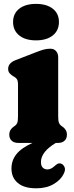

<svg xmlns="http://www.w3.org/2000/svg" viewBox="-20 -754 392 1013"><path d="M170 -541Q114 -541 81.5 -567Q49 -593 49 -638Q49 -682.5 81.5 -708Q114 -733.5 170 -733.5Q226 -733.5 258.5 -708Q291 -682.5 291 -638Q291 -593 258.5 -567Q226 -541 170 -541ZM287 -452V-142Q287 -116.5 290.8 -107Q294.5 -97.5 301 -92L308 -87Q320 -79 326.5 -68.5Q333 -58 333 -43Q333 -23 320.5 -11.5Q308 0 286 0H274.5Q196 47 196 101Q196 120.5 205.5 130.2Q215 140 230 140Q248.5 140 267.5 122.5Q276.5 114 284.5 110Q292.5 106 302.5 109.5Q313.5 113 320.2 126.8Q327 140.5 316.5 162.5Q301.5 194.5 263.5 217Q225.5 239.5 171 239.5Q107 239.5 73.8 211.2Q40.5 183 40.5 135Q40.5 92 66.8 59.2Q93 26.5 151.5 0H76Q54.5 0 41.8 -11.5Q29 -23 29 -43Q29 -58 35.5 -68.5Q42 -79 54 -87L61 -92Q68 -97.5 71.5 -107Q75 -116.5 75 -142V-305Q75 -327.5 69.5 -335.8Q64 -344 55 -349L48 -353Q37 -360 30 -368.5Q23 -377 23 -391Q23 -421.5 63 -437L169 -478Q194.5 -488 211 -492.5Q227.5 -497 246 -497Q265 -497 276 -484.2Q287 -471.5 287 -452Z"/></svg>

Font: Fraunces 9pt SuperSoft Black
Style: Regular
Weight: 900
Version: Version 1.000;[b76b70a41]